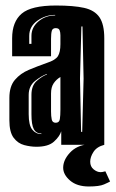

<svg xmlns="http://www.w3.org/2000/svg" viewBox="-20 -525 419 696"><path d="M112 7Q91 7 68 1Q45 -5 29.5 -25.5Q14 -46 14 -89V-170Q14 -212 34 -235.5Q54 -259 85 -272Q116 -285 150 -297Q181 -307 190 -321.5Q199 -336 199 -365V-397Q199 -408 196 -415.5Q193 -423 182 -423Q171 -423 168 -414Q165 -404 165 -384V-321H24V-386Q24 -446 58.5 -475.5Q93 -505 183 -505Q247 -505 285 -496.5Q323 -488 340.5 -462.5Q358 -437 358 -386V0H202V-49Q196 -30 175.5 -11.5Q155 7 112 7ZM86 -366H94V-395Q94 -426 119.5 -447.5Q145 -469 180 -469V-471Q145 -471 115.5 -450Q86 -429 86 -395ZM274 -47H278L283 -240L279 -429H275L270 -240ZM130 -39V-41Q111 -41 102.5 -57Q94 -73 94 -111V-181Q94 -215 113.5 -232Q133 -249 150 -255V-257Q130 -250 107 -231.5Q84 -213 84 -181V-111Q84 -71 97 -55Q110 -39 130 -39ZM182 -80Q195 -80 197 -93.5Q199 -107 199 -127V-246Q184 -237 174.5 -223Q165 -209 165 -186V-121Q165 -104 167.5 -92Q170 -80 182 -80ZM302 151Q259 151 234 129.5Q209 108 209 83Q209 55 233.5 28.5Q258 2 299 -2L358 0Q331 7 319 25.5Q307 44 307 61Q307 79 319.5 89Q332 99 344 99Q351 99 355.5 97.5Q360 96 362 96L379 133Q374 136 357 143.5Q340 151 302 151Z"/></svg>

Font: Alumni Sans Inline One
Style: Regular
Weight: 400
Designer: Robert E. Leuschke
Foundry: Robert E. Leuschke
Version: Version 1.100; ttfautohint (v1.8.3)